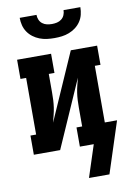

<svg xmlns="http://www.w3.org/2000/svg" viewBox="-99 -800 703 1035"><g transform="rotate(-10 252.5 -282.5)"><path d="M250 -600Q229 -600 209 -602.5Q189 -605 169.5 -612.5Q150 -620 133.5 -632.5Q117 -645 105.5 -662Q94 -679 89 -699Q84 -719 84 -740H176Q176 -726 181.5 -713Q187 -700 198 -691.5Q209 -683 222.5 -680Q236 -677 250 -677Q264 -677 277.5 -680Q291 -683 302 -691.5Q313 -700 318.5 -713Q324 -726 324 -740H416Q416 -719 411 -699Q406 -679 394.5 -662Q383 -645 366.5 -632.5Q350 -620 330.5 -612.5Q311 -605 291 -602.5Q271 -600 250 -600ZM414 175H302L359 0H283V-105H314V-208Q314 -228 315 -248.5Q316 -269 319 -289Q322 -309 327 -328.5Q332 -348 337 -368L175 0H31V-105H62V-415H31V-520H217V-415H186V-312Q186 -292 185 -271.5Q184 -251 181 -231Q178 -211 173 -191.5Q168 -172 163 -152L325 -520H469V-415H438V-105H505Z"/></g></svg>

Font: Iosevka Curly Slab Extrabold
Style: Regular
Weight: 800
Monospace: yes
Designer: Belleve Invis
Foundry: Belleve Invis
Version: Version 22.1.2; ttfautohint (v1.8.4)